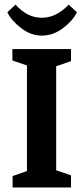

<svg xmlns="http://www.w3.org/2000/svg" viewBox="-20 -821 365 841"><path d="M163.1 -665Q115.7 -665 73 -697.5Q30.3 -730 12.2 -767.1L47.9 -800.8Q99.6 -743.2 163.1 -743.2Q226.6 -743.2 280.8 -800.8L316.9 -767.1Q298.3 -729.5 255.4 -697.3Q212.4 -665 163.1 -665ZM35.2 0V-49.8L98.1 -71.8V-534.2L34.2 -556.2V-606H291V-553.2L226.1 -530.8V-75.2L291 -53.2V0Z"/></svg>

Font: Grenze SemiBold
Style: Regular
Weight: 600
Designer: Renata Polastri
Foundry: Omnibus-Type
Version: Version 1.002;PS 001.002;hotconv 1.0.88;makeotf.lib2.5.64775